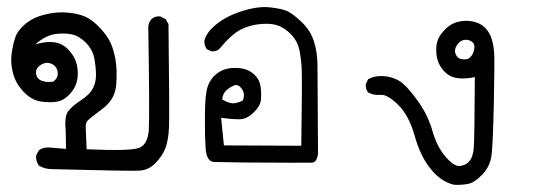

<svg xmlns="http://www.w3.org/2000/svg" viewBox="-20 -301 1540 538"><path d="M126 172.9Q105.5 172.9 88.9 163.1Q80.1 150.4 81.1 134.8L88.9 120.1Q100.6 111.3 118.2 112.3L165 116.2L164.1 65.4Q160.2 26.4 170.4 11.7Q180.7 -2.9 206.1 -19.5Q231.4 -36.1 240.2 -53.2Q249 -70.3 249 -90.3Q249 -110.4 244.6 -135.7Q240.2 -161.1 221.2 -180.7Q202.1 -200.2 181.6 -204.6Q161.1 -209 134.8 -205.6Q108.4 -202.1 79.1 -176.8Q108.4 -185.5 131.8 -182.6Q155.3 -179.7 172.9 -160.6Q190.4 -141.6 195.3 -119.6Q200.2 -97.7 196.3 -76.7Q192.4 -55.7 175.8 -37.6Q159.2 -19.5 139.6 -16.1Q120.1 -12.7 94.2 -16.6Q68.4 -20.5 46.4 -43.5Q24.4 -66.4 16.6 -95.2Q8.8 -124 12.7 -151.4Q16.6 -178.7 23.4 -197.8Q30.3 -216.8 52.2 -234.9Q74.2 -252.9 107.4 -260.7Q140.6 -268.6 170.4 -265.6Q200.2 -262.7 219.7 -253.9Q239.3 -245.1 260.3 -222.7Q281.2 -200.2 290 -180.7Q298.8 -161.1 303.7 -133.3Q308.6 -105.5 305.7 -64Q302.7 -22.5 267.1 3.9Q231.4 30.3 225.6 37.1Q219.7 43.9 220.2 55.2Q220.7 66.4 222.7 117.2Q347.7 123 371.1 112.8Q394.5 102.5 397 62Q399.4 21.5 395.5 -226.6Q396.5 -238.3 404.3 -247.1Q414.1 -256.8 429.7 -254.9L444.3 -247.1L452.1 -233.4Q455.1 17.6 453.6 54.7Q452.1 91.8 443.4 114.3Q434.6 136.7 415.5 156.2Q396.5 175.8 370.1 177.2Q343.8 178.7 126 172.9ZM128.9 -72.3Q143.6 -82 141.6 -98.6Q139.6 -115.2 124.5 -122.1Q109.4 -128.9 94.2 -119.1Q79.1 -109.4 81.1 -94.7Q83 -80.1 97.2 -74.7Q111.3 -69.3 128.9 -72.3Z M658.2 154.3Q601.6 153.3 580.1 152.8Q558.6 152.3 556.2 113.8Q553.7 75.2 554.2 18.1Q554.7 -39.1 562.5 -60.1Q570.3 -81.1 586.4 -93.8Q602.5 -106.4 621.1 -109.4Q639.6 -112.3 659.2 -108.9Q678.7 -105.5 693.4 -91.3Q708 -77.1 710.4 -57.1Q712.9 -37.1 710.9 -20Q709 -2.9 689.9 15.1Q670.9 33.2 650.9 33.2Q630.9 33.2 599.6 29.3L607.4 106.4L824.2 107.4Q827.1 -83 825.2 -112.3Q823.2 -141.6 818.4 -163.1Q813.5 -184.6 798.8 -201.2Q784.2 -217.8 764.6 -227.1Q745.1 -236.3 712.9 -233.9Q680.7 -231.4 654.8 -218.3Q628.9 -205.1 593.8 -163.1Q585 -156.2 572.3 -157.2L559.6 -163.1Q551.8 -173.8 552.7 -187.5Q558.6 -210.9 587.4 -233.9Q616.2 -256.8 660.2 -270.5Q704.1 -284.2 737.8 -280.3Q771.5 -276.4 786.6 -269Q801.8 -261.7 825.7 -238.8Q849.6 -215.8 859.4 -186Q869.1 -156.2 869.6 -119.1Q870.1 -82 871.1 128.9Q868.2 154.3 854 154.8Q839.8 155.3 658.2 154.3ZM660.2 -19.5Q668 -37.1 657.7 -51.8Q647.5 -66.4 635.7 -61.5Q624 -56.6 614.3 -47.9Q604.5 -39.1 602.5 -22.5Q623 -9.8 636.7 -11.7Q650.4 -13.7 660.2 -19.5Z M1252.9 216.8Q1216.8 209 1187.5 173.3Q1158.2 137.7 1142.1 80.1Q1126 22.5 1095.7 -7.3Q1065.4 -37.1 1046.4 -35.2Q1027.3 -33.2 1011.7 -42Q1003.9 -50.8 1004.9 -65.4L1011.7 -79.1Q1033.2 -90.8 1062.5 -86.9Q1089.8 -83 1108.9 -66.9Q1127.9 -50.8 1153.8 -13.7Q1179.7 23.4 1191.9 66.4Q1204.1 109.4 1228 137.7Q1252 166 1269 164.1Q1286.1 162.1 1295.9 149.9Q1305.7 137.7 1307.6 112.8Q1309.6 87.9 1310.5 -85Q1288.1 -80.1 1266.6 -81.5Q1245.1 -83 1230 -96.2Q1214.8 -109.4 1208 -127.4Q1201.2 -145.5 1202.6 -169.4Q1204.1 -193.4 1222.7 -213.9Q1241.2 -234.4 1262.7 -239.7Q1284.2 -245.1 1305.2 -240.7Q1326.2 -236.3 1338.9 -223.6Q1351.6 -210.9 1357.4 -192.9Q1363.3 -174.8 1364.7 -151.9Q1366.2 -128.9 1363.8 -13.7Q1361.3 101.6 1357.4 133.3Q1353.5 165 1331.5 188Q1309.6 210.9 1291 214.4Q1272.5 217.8 1252.9 216.8ZM1291 -135.7Q1303.7 -142.6 1308.1 -159.7Q1312.5 -176.8 1302.2 -184.1Q1292 -191.4 1279.8 -189Q1267.6 -186.5 1259.8 -173.8Q1252 -161.1 1256.8 -149.4Q1261.7 -137.7 1271.5 -135.7Q1281.2 -133.8 1291 -135.7Z"/></svg>

Font: JasonHandwriting1
Style: Regular
Weight: 400
Version: Version 1.48.20